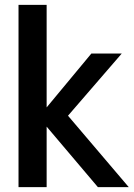

<svg xmlns="http://www.w3.org/2000/svg" viewBox="-20 -770 550 790"><path d="M56.2 0V-750H171.9V-328.1L356 -549.8H481L259.8 -293.9L509.8 0H382.8L171.9 -249V0Z"/></svg>

Font: Oakes Grotesk
Style: Medium
Weight: 500
Designer: Samuel Oakes
Foundry: Samuel Oakes
Version: Version 1.0 | wf-rip DC20170320